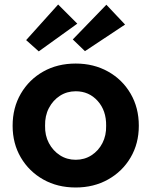

<svg xmlns="http://www.w3.org/2000/svg" viewBox="-20 -822 672 852"><path d="M316 10Q235 10 172 -25.5Q109 -61 72.5 -123Q36 -185 36 -264Q36 -344 72.5 -406.5Q109 -469 172 -504.5Q235 -540 316 -540Q396 -540 459.5 -504.5Q523 -469 559.5 -406.5Q596 -344 596 -264Q596 -185 559.5 -123Q523 -61 459.5 -25.5Q396 10 316 10ZM316 -113Q355 -113 386 -133Q417 -153 434.5 -187Q452 -221 451 -264Q452 -331 413.5 -374Q375 -417 316 -417Q277 -417 246 -397Q215 -377 197 -342.5Q179 -308 180 -264Q179 -221 197 -187Q215 -153 246 -133Q277 -113 316 -113ZM152 -594 96 -644 238 -802 323 -717ZM357 -595 303 -647 452 -801 535 -713Z"/></svg>

Font: Readex Pro SemiBold
Style: Regular
Weight: 600
Designer: Bonnie Shaver-Troup, Thomas Jockin
Foundry: Lexend
Version: Version 1.204; ttfautohint (v1.8.4.7-5d5b)